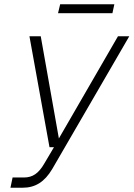

<svg xmlns="http://www.w3.org/2000/svg" viewBox="-20 -880 626 900"><path d="M252 -818H507L516 -860H262ZM29 0H86C145 0 189 -27 225 -88L586 -710H533L256 -231L171 -710H118L212 -190H233L188 -114C161 -67 133 -48 92 -48H39Z"/></svg>

Font: Geist ExtraLight
Style: Italic
Weight: 200
Italic angle: -12°
Designer: Basement.studio, Andrés Briganti, Mateo Zaragoza
Foundry: Basement.studio, Vercel, Andrés Briganti, Guido Ferreyra, Mateo Zaragoza
Version: Version 1.500